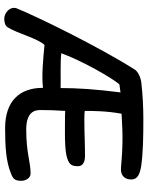

<svg xmlns="http://www.w3.org/2000/svg" viewBox="82 -756 679 882"><g transform="rotate(90 421.0 -315.5)"><path d="M503 -535C552 -538 601 -540 638 -539C700 -538 742 -532 758 -532C786 -532 805 -548 805 -580C805 -609 779 -619 744 -625C681 -634 606 -635 528 -635C475 -635 415 -632 363 -626C337 -624 310 -610 301 -597C201 -441 56 -146 18 -51C10 -21 40 4 67 4C84 4 100 -1 106 -12C133 -54 157 -150 187 -181C247 -175 331 -167 384 -174C384 -64 447 0 569 0C654 0 722 -4 778 -27C803 -37 811 -45 811 -75C811 -94 799 -117 778 -117C723 -117 684 -97 576 -97C493 -97 486 -137 486 -163C486 -195 487 -236 490 -276C504 -275 517 -275 533 -275C598 -275 644 -273 691 -281C737 -291 744 -305 744 -335C744 -354 729 -367 697 -367C643 -367 593 -364 531 -364C517 -364 502 -364 490 -366C490 -402 490 -465 503 -535ZM368 -525 405 -530C390 -413 385 -331 385 -255C340 -256 268 -253 225 -258C259 -352 337 -489 368 -525Z"/></g></svg>

Font: Itim
Style: Regular
Weight: 400
Designer: CadsonDemak Team
Foundry: Pablo Impallari
Version: Version 1.002;PS 001.002;hotconv 1.0.88;makeotf.lib2.5.64775